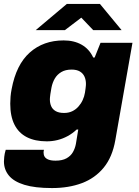

<svg xmlns="http://www.w3.org/2000/svg" viewBox="-21 -745 707 974"><path d="M243 209Q156 209 102.5 192.5Q49 176 24 145.5Q-1 115 -1 74Q-1 67 0.5 51Q2 35 8 15H202Q201 18 200.5 22Q200 26 200 29Q200 41 205.5 50Q211 59 224.5 64.5Q238 70 261 70Q295 70 316.5 58Q338 46 349 26.5Q360 7 364 -15Q367 -33 370 -51.5Q373 -70 376 -88H368Q347 -68 322 -54.5Q297 -41 270.5 -34.5Q244 -28 216 -28Q157 -28 115.5 -49Q74 -70 52.5 -112.5Q31 -155 31 -219Q31 -236 32.5 -254.5Q34 -273 38 -293Q61 -417 130 -478.5Q199 -540 302 -540Q355 -540 393.5 -518Q432 -496 452 -453H459L489 -528H651L564 -34Q549 52 505 105.5Q461 159 394.5 184Q328 209 243 209ZM304 -172Q327 -172 345 -180.5Q363 -189 376.5 -204Q390 -219 398.5 -237.5Q407 -256 410 -275Q412 -288 413 -296Q414 -304 414.5 -309.5Q415 -315 415 -319Q415 -340 407.5 -356.5Q400 -373 384 -382.5Q368 -392 342 -392Q311 -392 290 -379.5Q269 -367 257 -346.5Q245 -326 240 -300Q236 -279 234.5 -267.5Q233 -256 232.5 -250.5Q232 -245 232 -241Q232 -221 239 -205.5Q246 -190 262 -181Q278 -172 304 -172ZM160 -592 318 -725H486L596 -592H452L367 -681H425L308 -592Z"/></svg>

Font: Archivo SemiBold Black
Style: Italic
Weight: 900
Italic angle: -10°
Version: Version 2.001